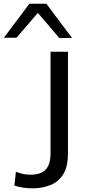

<svg xmlns="http://www.w3.org/2000/svg" viewBox="-52 -988 480 1020"><path d="M309 -713V-172Q309 -103 284.2 -62.8Q259.5 -22.5 216.2 -5Q173 12.5 121.5 12.5Q93.5 12.5 68 8.5Q42.5 4.5 24.5 -2.5L32.5 -75.5Q58 -66 75 -63Q92 -60 111 -60Q165 -60 190.8 -87.2Q216.5 -114.5 216.5 -174V-713ZM263.5 -785.5Q235 -819.5 206.5 -852.5Q178 -885.5 149 -919.5Q120.5 -886 92.2 -853.2Q64 -820.5 35.5 -787.5H-31.5Q2 -832 36 -877.2Q70 -922.5 104 -968H194.5Q228.5 -922.5 262.5 -877Q296.5 -831.5 330.5 -787Z"/></svg>

Font: Heraclito
Style: Regular
Weight: 400
Designer: Kostas Bartsokas (font) & Cristiano Sobral (main changes)
Foundry: Kostas Bartsokas (font) & Cristiano Sobral (main changes)
Version: Version 1.00;July 8, 2020;FontCreator 13.0.0.2655 64-bit